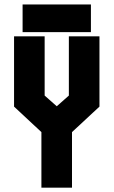

<svg xmlns="http://www.w3.org/2000/svg" viewBox="-20 -868 525 888"><path d="M171.5 0V-257L45 -375V-700H186.5V-426L242.5 -376.5L298.5 -426V-700H440V-375L313 -257V0ZM84.5 -719.5V-847.5H400.5V-719.5Z"/></svg>

Font: Tourney Condensed Black
Style: Regular
Weight: 900
Width: 3
Designer: Tyler Finck
Foundry: Etcetera Type Co
Version: Version 1.010; ttfautohint (v1.8.3)